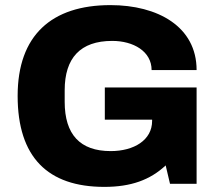

<svg xmlns="http://www.w3.org/2000/svg" viewBox="-20 -719 855 751"><path d="M388 12C492 12 567 -15 628 -72L645 0H749V-377H390V-251H575V-246C575 -171 504 -128 413 -128C293 -128 233 -193 233 -321V-366C233 -492 294 -559 419 -559C502 -559 573 -518 573 -445H749C749 -615 597 -699 412 -699C182 -699 49 -581 49 -344C49 -104 167 12 388 12Z"/></svg>

Font: Archivo ExtraBold
Style: Regular
Weight: 800
Designer: Hector Gatti
Foundry: Omnibus-Type
Version: Version 2.001